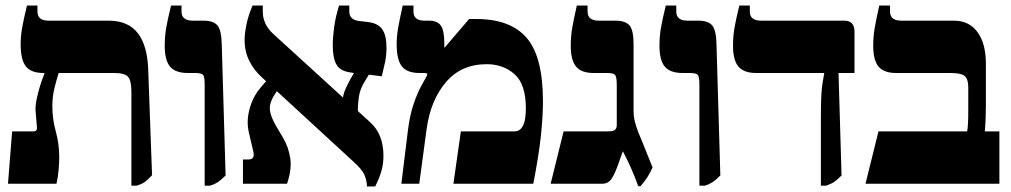

<svg xmlns="http://www.w3.org/2000/svg" viewBox="-20 -667 3669 697"><path d="M9 0 24 -190H102Q116 -190 114 -207L110 -253Q107 -277 112.5 -304.5Q118 -332 126 -357Q134 -382 141 -399V-402H138Q93 -402 74 -426Q55 -450 55 -506Q55 -534 60 -564Q65 -594 78 -647H116V-625Q116 -592 156 -592H374Q445 -592 480 -547Q515 -502 518 -415L532 -31Q517 -15 506.5 -7Q496 1 476 7H457V-333Q457 -374 445 -388Q433 -402 394 -402H193Q185 -377 177.5 -346.5Q170 -316 170 -282Q170 -235 182.5 -190Q195 -145 195 -97Q195 -79 193 -52.5Q191 -26 185 0Z M723 7V-359Q723 -386 718 -394Q713 -402 688 -402H662Q617 -402 597.5 -425Q578 -448 578 -501Q578 -534 583 -564Q588 -594 601 -647H639V-625Q639 -592 680 -592H719Q755 -592 769.5 -574.5Q784 -557 785 -506L799 -30Q782 -13 769.5 -5Q757 3 743 7Z M862 0V-88H881Q906 -88 900 -115L883 -188Q874 -229 886.5 -273.5Q899 -318 927 -350L946 -372L930 -387Q903 -411 885.5 -445Q868 -479 868 -522Q868 -546 875 -579.5Q882 -613 897 -647H934V-623Q934 -603 943 -582.5Q952 -562 974 -542L1225 -313Q1227 -330 1240 -356.5Q1253 -383 1265 -402L1252 -404Q1215 -409 1201.5 -432.5Q1188 -456 1188 -502Q1188 -531 1193 -568.5Q1198 -606 1211 -647H1248V-625Q1248 -596 1282 -591L1316 -587Q1351 -583 1367 -561.5Q1383 -540 1383 -494Q1383 -466 1378 -442Q1373 -418 1366 -390L1319 -396L1307 -376Q1288 -347 1283.5 -319.5Q1279 -292 1279 -264L1324 -223Q1372 -180 1372 -101Q1372 -73 1365 -47.5Q1358 -22 1342 10H1312Q1312 -11 1303 -32Q1294 -53 1260 -83L985 -336L981 -330Q959 -298 959.5 -273Q960 -248 982 -210L1008 -166Q1027 -134 1033.5 -93.5Q1040 -53 1022 0Z M1437 0 1461 -195Q1468 -250 1481.5 -289.5Q1495 -329 1508.5 -353.5Q1522 -378 1527 -387Q1531 -394 1531 -397Q1531 -402 1521 -402H1503Q1458 -402 1439 -426Q1420 -450 1420 -506Q1420 -534 1425 -564Q1430 -594 1442 -647H1481V-625Q1481 -592 1521 -592H1537Q1568 -592 1580.5 -574Q1593 -556 1593 -509V-495L1594 -494L1683 -598H1709Q1833 -598 1892 -529.5Q1951 -461 1951 -299Q1951 -244 1943.5 -173.5Q1936 -103 1916 0H1626L1653 -190H1847Q1867 -190 1877 -208Q1884 -220 1886.5 -238Q1889 -256 1889 -274Q1889 -361 1848 -397.5Q1807 -434 1747 -434Q1655 -434 1599.5 -369.5Q1544 -305 1529 -201L1502 0Z M2297 9Q2284 -27 2270 -58.5Q2256 -90 2241 -118L2223 -67Q2209 -29 2197.5 -14.5Q2186 0 2167 0H1979L2026 -190H2185Q2206 -190 2212.5 -195.5Q2219 -201 2219 -213V-359Q2219 -386 2213.5 -394Q2208 -402 2184 -402H2135Q2091 -402 2071.5 -425Q2052 -448 2052 -501Q2052 -534 2057 -564Q2062 -594 2074 -647H2113V-625Q2113 -592 2154 -592H2213Q2251 -592 2265.5 -574.5Q2280 -557 2280 -506V-266Q2280 -251 2282 -238.5Q2284 -226 2290 -207Q2296 -188 2310 -156L2349 -59Q2338 -35 2326.5 -18.5Q2315 -2 2305 9Z M2519 7V-359Q2519 -386 2514 -394Q2509 -402 2484 -402H2458Q2413 -402 2393.5 -425Q2374 -448 2374 -501Q2374 -534 2379 -564Q2384 -594 2397 -647H2435V-625Q2435 -592 2476 -592H2515Q2551 -592 2565.5 -574.5Q2580 -557 2581 -506L2595 -30Q2578 -13 2565.5 -5Q2553 3 2539 7Z M2960 7V-249Q2960 -299 2962 -327.5Q2964 -356 2967 -372Q2970 -388 2972 -400V-402H2725Q2681 -402 2661 -425Q2641 -448 2641 -501Q2641 -534 2646 -564Q2651 -594 2664 -647H2702V-625Q2702 -592 2743 -592H3045Q3082 -592 3082 -552V-402H3024L3035 -30Q3020 -15 3009.5 -7.5Q2999 0 2979 7Z M3122 0 3169 -190H3491Q3493 -201 3494 -218Q3495 -235 3495 -270V-350Q3495 -380 3482 -391Q3469 -402 3432 -402H3233Q3189 -402 3169.5 -425Q3150 -448 3150 -501Q3150 -534 3155 -564Q3160 -594 3172 -647H3211V-625Q3211 -592 3252 -592H3443Q3498 -592 3528.5 -550.5Q3559 -509 3559 -435V-283Q3559 -264 3558 -237Q3557 -210 3555 -190H3608V0Z"/></svg>

Font: Noto Serif Hebrew SemiCondensed Black
Style: Regular
Weight: 900
Width: 4
Designer: Monotype Design Team
Foundry: Monotype Imaging Inc.
Version: Version 2.004; ttfautohint (v1.8.4.7-5d5b)